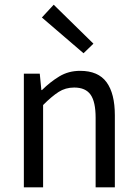

<svg xmlns="http://www.w3.org/2000/svg" viewBox="-20 -801 587 821"><path d="M82 0V-486.1H150L156.9 -416H159.6Q194.7 -450.7 233.8 -474.4Q273 -498.1 322.7 -498.1Q400 -498.1 435.6 -449.5Q471.1 -401 471.1 -308V0H388.9V-297.4Q388.9 -365.6 367.4 -396.1Q345.9 -426.7 297.2 -426.7Q259.9 -426.7 230.6 -407.8Q201.3 -389 164.3 -352V0ZM337.2 -573.3 159.1 -726.2 209.6 -780.8 379.5 -614.3Z"/></svg>

Font: Source Sans Variable
Style: Regular
Weight: 200
Designer: Paul D. Hunt
Foundry: Adobe Systems Incorporated
Version: Version 3.006;hotconv 1.0.111;makeotfexe 2.5.65597